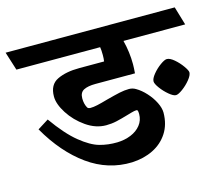

<svg xmlns="http://www.w3.org/2000/svg" viewBox="-113 -695 951 823"><g transform="rotate(-15 362.5 -283.0)"><path d="M-25.4 -579.6H725.1L749.5 -497.6H475.6Q489.3 -444.3 489.3 -390.6Q489.3 -375.5 487.3 -350.6H312Q278.3 -350.6 259.8 -341.1Q241.2 -331.5 241.2 -305.2Q241.2 -280.8 251 -263.2Q254.4 -256.8 265.1 -256.8Q278.3 -256.8 296.1 -260.7Q314 -264.6 342.8 -272.9Q379.4 -282.7 402.1 -287.6Q424.8 -292.5 444.8 -292.5Q460.9 -292.5 474.6 -284.2Q496.6 -271.5 516.8 -249.3Q537.1 -227.1 549.6 -201.9Q562 -176.8 562 -156.2Q561.5 -104 537.1 -66.4Q512.7 -28.8 471.2 -8.3Q429.7 12.2 377.4 14.6Q271 18.1 181.6 -45.9Q92.3 -109.9 25.9 -225.6L74.7 -256.3Q128.4 -180.7 175.3 -142.6Q222.2 -104.5 259.8 -94Q297.4 -83.5 338.4 -84.5Q371.1 -85.4 398.7 -96.7Q426.3 -107.9 442.9 -128.9Q459.5 -149.9 459.5 -177.7Q459.5 -189.9 457 -194.3Q455.6 -196.3 451.2 -196.3Q443.8 -196.3 429.2 -192.1Q414.6 -188 411.6 -187Q380.4 -177.7 357.7 -172.6Q335 -167.5 311 -167.5Q265.1 -167.5 222.4 -197.3Q179.7 -227.1 152.8 -269Q126 -311 126 -344.2Q126 -397 164.8 -415.5Q203.6 -434.1 262.2 -434.1H372.6Q374.5 -445.3 374.5 -461.9Q374.5 -484.4 372.1 -497.6H0.5ZM713.9 -294.4Q713.9 -281.7 698.5 -262.7Q683.1 -243.7 663.3 -229.2Q643.6 -214.8 633.3 -214.8Q622.1 -214.8 603.3 -230.5Q584.5 -246.1 569.8 -266.1Q555.2 -286.1 555.2 -296.4Q555.2 -309.1 570.3 -327.6Q585.4 -346.2 605 -360.4Q624.5 -374.5 634.8 -374.5Q648.4 -374.5 667 -358.6Q685.5 -342.8 699.7 -322.8Q713.9 -302.7 713.9 -294.4Z"/></g></svg>

Font: Vesper Libre
Style: Bold
Weight: 700
Designer: Robert Keller & Kimya Gandhi
Foundry: Mota Italic
Version: Version 1.058